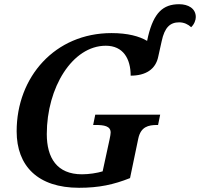

<svg xmlns="http://www.w3.org/2000/svg" viewBox="-20 -881 949 911"><path d="M355 10C450 10 519 -5 597 -36L636 -223C648 -280 684 -288 726 -288H730L740 -337H432L422 -288H433C474 -288 505 -283 505 -252C505 -246 503 -234 500 -220L467 -68C441 -60 402 -54 369 -54C250 -54 202 -132 202 -245C202 -465 323 -664 482 -664C564 -664 600 -603 600 -522C671 -522 719 -552 731 -613L747 -685C761 -752 788 -775 830 -775C854 -775 873 -765 887 -752C902 -766 909 -786 909 -800C909 -841 873 -861 830 -861C753 -861 710 -820 683 -710L678 -687C641 -709 586 -724 509 -724C241 -724 59 -516 59 -258C59 -93 160 10 355 10Z"/></svg>

Font: Noto Serif SemiBold
Style: Italic
Weight: 600
Italic angle: -12°
Designer: Monotype Design Team
Foundry: Monotype Imaging Inc.
Version: Version 2.014